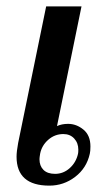

<svg xmlns="http://www.w3.org/2000/svg" viewBox="-20 -573 327 603"><path d="M32 -81Q32 -97 37 -124L125 -553H236L159 -177Q174 -184 194 -184Q220 -184 242 -166Q264 -148 264 -113Q264 -98 262 -90Q252 -45 216 -17.5Q180 10 135 10Q32 10 32 -81ZM225 -90Q226 -94 226 -103Q226 -124 213 -138Q200 -152 179 -152Q152 -152 131.5 -134Q111 -116 106 -90Q104 -78 104 -73Q104 -52 116.5 -39.5Q129 -27 153 -27Q179 -27 199 -45Q219 -63 225 -90Z"/></svg>

Font: Taviraj Medium
Style: Italic
Weight: 500
Italic angle: -12°
Designer: Katatrad Team
Foundry: CadsonDemak
Version: Version 1.001